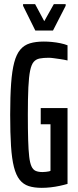

<svg xmlns="http://www.w3.org/2000/svg" viewBox="-20 -896 373 924"><path d="M181 8Q144 8 118 -0.5Q92 -9 74.5 -31Q57 -53 47 -92.5Q37 -132 33 -193.5Q29 -255 29 -344Q29 -432 33.5 -494Q38 -556 48.5 -595.5Q59 -635 77.5 -657Q96 -679 124 -687.5Q152 -696 191 -696Q210 -696 230.5 -694Q251 -692 270.5 -688Q290 -684 305 -678V-605Q288 -609 270.5 -611.5Q253 -614 238.5 -616Q224 -618 215 -618Q189 -618 171 -614.5Q153 -611 142 -598Q131 -585 125 -556Q119 -527 116.5 -475.5Q114 -424 114 -344Q114 -272 115.5 -222.5Q117 -173 120.5 -142.5Q124 -112 131.5 -95.5Q139 -79 152 -73.5Q165 -68 184 -68Q194 -68 201 -69Q208 -70 214 -71Q220 -72 223 -74V-298H176V-376H305V-11Q288 -6 267 -1.5Q246 3 224 5.5Q202 8 181 8ZM150 -749 91 -868V-876H149L193 -794L239 -876H296V-868L235 -749Z"/></svg>

Font: Saira UltraCondensed SemiBold
Style: Regular
Weight: 600
Width: 1
Designer: Hector Gatti with collaboration of the Omnibus-Type team
Foundry: Omnibus-Type
Version: Version 1.101